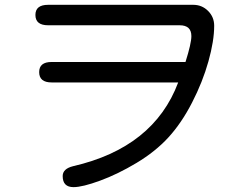

<svg xmlns="http://www.w3.org/2000/svg" viewBox="-20 -727 1040 797"><path d="M240.2 3.9Q240.2 -26.4 283.2 -37.1Q618.2 -114.3 719.7 -384.8H194.3Q142.6 -384.8 142.6 -427.7Q142.6 -469.7 194.3 -469.7H750Q774.4 -546.9 774.4 -577.1Q774.4 -622.1 725.6 -622.1H179.7Q127 -622.1 127 -665Q127 -707 179.7 -707H782.2Q818.4 -707 843.8 -681.6Q869.1 -656.2 869.1 -620.1Q869.1 -557.6 845.2 -472.2Q821.3 -386.7 777.3 -301.3Q733.4 -215.8 678.7 -156.2Q625 -97.7 546.9 -50.8Q468.8 -3.9 395.5 22.9Q322.3 49.8 285.2 49.8Q240.2 49.8 240.2 3.9Z"/></svg>

Font: jf-openhuninn-2.0
Style: Regular
Weight: 400
Designer: [Kosugi Maru]
Designed by MOTOYA      

[Varela Round]
Joe Prince (Latin component); Avraham Cornfeld (Hebrew component)
Foundry: justfont CO.,LTD.
Version: 2.0